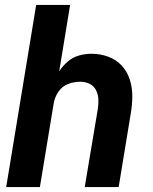

<svg xmlns="http://www.w3.org/2000/svg" viewBox="-20 -755 616 775"><path d="M5 0H141L197 -339Q201 -363 216 -385Q231 -407 255 -416Q279 -425 304 -425Q324 -425 341 -417Q358 -409 367 -392Q376 -375 377 -355.5Q378 -336 375 -316L322 0H459L508 -298Q514 -333 514 -368Q514 -403 503.5 -435Q493 -467 470.5 -491Q448 -515 416 -526.5Q384 -538 349 -538Q324 -538 299 -531Q274 -524 253.5 -506.5Q233 -489 219 -467L263 -735H126Z"/></svg>

Font: Iosevka Sparkle Extrabold
Style: Italic
Weight: 800
Italic angle: -9°
Designer: Belleve Invis
Foundry: Belleve Invis
Version: Version 4.5.0; ttfautohint (v1.8.3)